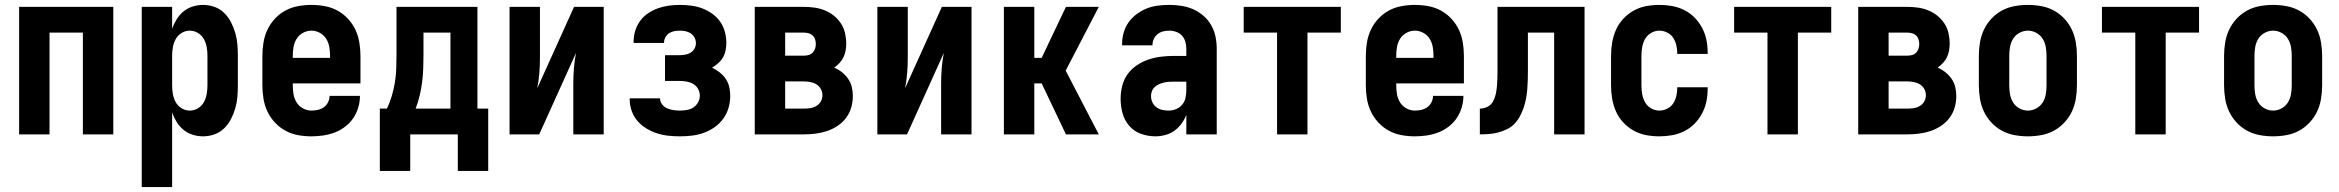

<svg xmlns="http://www.w3.org/2000/svg" viewBox="-20 -548 9540 783"><path d="M58 0V-520H442V0H318V-415H182V0Z M558 215V-520H682V-431Q689 -451 700.5 -469.5Q712 -488 728.5 -501.5Q745 -515 766 -521.5Q787 -528 808 -528Q832 -528 854.5 -520Q877 -512 894 -495.5Q911 -479 922 -457.5Q933 -436 939.5 -413.5Q946 -391 948 -367.5Q950 -344 950 -320V-200Q950 -176 948 -152.5Q946 -129 939.5 -106.5Q933 -84 922 -62.5Q911 -41 894 -24.5Q877 -8 854.5 0Q832 8 808 8Q787 8 766 1.5Q745 -5 728.5 -18.5Q712 -32 700.5 -50.5Q689 -69 682 -89V215ZM754 -97Q772 -97 787.5 -106.5Q803 -116 811.5 -131.5Q820 -147 823 -164.5Q826 -182 826 -200V-320Q826 -338 823 -355.5Q820 -373 811.5 -388.5Q803 -404 787.5 -413.5Q772 -423 754 -423Q736 -423 720.5 -413.5Q705 -404 696.5 -388.5Q688 -373 685 -355.5Q682 -338 682 -320V-200Q682 -182 685 -164.5Q688 -147 696.5 -131.5Q705 -116 720.5 -106.5Q736 -97 754 -97Z M1250 8Q1222 8 1195 3Q1168 -2 1144 -15Q1120 -28 1101 -48.5Q1082 -69 1070.5 -93.5Q1059 -118 1054.5 -145.5Q1050 -173 1050 -200V-320Q1050 -347 1054.5 -374.5Q1059 -402 1070.5 -426.5Q1082 -451 1101 -471.5Q1120 -492 1144 -505Q1168 -518 1195.5 -523Q1223 -528 1250 -528Q1277 -528 1304.5 -523Q1332 -518 1356 -505Q1380 -492 1399 -471.5Q1418 -451 1429.5 -426.5Q1441 -402 1445.5 -374.5Q1450 -347 1450 -320V-208H1174V-200Q1174 -182 1177 -164Q1180 -146 1189.5 -130.5Q1199 -115 1215.5 -106Q1232 -97 1250 -97Q1263 -97 1276.5 -100Q1290 -103 1301 -111Q1312 -119 1318 -131.5Q1324 -144 1324 -157H1448Q1448 -133 1441 -109.5Q1434 -86 1420.5 -66Q1407 -46 1387 -31Q1367 -16 1344.5 -7.5Q1322 1 1298 4.5Q1274 8 1250 8ZM1174 -312H1326V-320Q1326 -338 1323 -356Q1320 -374 1310.5 -389.5Q1301 -405 1284.5 -414Q1268 -423 1250 -423Q1232 -423 1215.5 -414Q1199 -405 1189.5 -389.5Q1180 -374 1177 -356Q1174 -338 1174 -320Z M1653 149H1529V-105H1558Q1570 -130 1578 -157.5Q1586 -185 1590.5 -212.5Q1595 -240 1596 -268.5Q1597 -297 1597 -325V-520H1927V-105H1971V149H1847V0H1653ZM1817 -105V-415H1707V-325Q1707 -297 1706 -269Q1705 -241 1701.5 -213.5Q1698 -186 1691.5 -158.5Q1685 -131 1675 -105Z M2058 0V-520H2182V-312Q2182 -281 2179.5 -250Q2177 -219 2171 -188L2321 -520H2442V0H2318V-208Q2318 -239 2320.5 -270Q2323 -301 2329 -332L2179 0Z M2753 8Q2729 8 2705.5 5.5Q2682 3 2659 -4.5Q2636 -12 2615.5 -24.5Q2595 -37 2579.5 -55Q2564 -73 2556 -96Q2548 -119 2548 -143V-147H2672V-146Q2672 -133 2680.5 -122Q2689 -111 2701 -106Q2713 -101 2726.5 -99Q2740 -97 2753 -97Q2767 -97 2781.5 -99.5Q2796 -102 2808 -110Q2820 -118 2827 -131Q2834 -144 2834 -158Q2834 -173 2826.5 -186Q2819 -199 2806.5 -206Q2794 -213 2779.5 -215.5Q2765 -218 2750 -218H2692V-323H2750Q2762 -323 2774 -325Q2786 -327 2796 -333Q2806 -339 2812 -349.5Q2818 -360 2818 -372Q2818 -384 2812.5 -394.5Q2807 -405 2797.5 -411.5Q2788 -418 2776.5 -420.5Q2765 -423 2753 -423Q2742 -423 2730.5 -421Q2719 -419 2709.5 -413Q2700 -407 2694 -396.5Q2688 -386 2688 -375V-373H2564V-380Q2564 -402 2571 -424Q2578 -446 2591.5 -464Q2605 -482 2624 -494.5Q2643 -507 2664 -514.5Q2685 -522 2707.5 -525Q2730 -528 2753 -528Q2776 -528 2799 -525Q2822 -522 2843.5 -514Q2865 -506 2884 -492.5Q2903 -479 2916.5 -460Q2930 -441 2936 -418.5Q2942 -396 2942 -373Q2942 -358 2939 -342.5Q2936 -327 2928.5 -314Q2921 -301 2909 -290.5Q2897 -280 2884 -272Q2900 -264 2914.5 -253Q2929 -242 2939.5 -226.5Q2950 -211 2954 -193Q2958 -175 2958 -157Q2958 -132 2951 -108Q2944 -84 2929.5 -64Q2915 -44 2894.5 -29.5Q2874 -15 2850.5 -6.5Q2827 2 2802.5 5Q2778 8 2753 8Z M3058 0V-520H3258Q3280 -520 3301.5 -517Q3323 -514 3343 -506Q3363 -498 3380 -484.5Q3397 -471 3409 -453Q3421 -435 3426 -413.5Q3431 -392 3431 -371Q3431 -356 3428.5 -342Q3426 -328 3420 -315Q3414 -302 3404 -291.5Q3394 -281 3382 -272Q3399 -265 3413.5 -253.5Q3428 -242 3438.5 -227Q3449 -212 3453.5 -194Q3458 -176 3458 -157Q3458 -133 3451.5 -110Q3445 -87 3430.5 -67.5Q3416 -48 3395.5 -34.5Q3375 -21 3352.5 -13.5Q3330 -6 3306 -3Q3282 0 3258 0ZM3182 -321H3258Q3268 -321 3277.5 -323.5Q3287 -326 3294 -333Q3301 -340 3304 -349.5Q3307 -359 3307 -369Q3307 -378 3304 -387.5Q3301 -397 3294 -403.5Q3287 -410 3277.5 -412.5Q3268 -415 3258 -415H3182ZM3182 -105H3258Q3271 -105 3284.5 -107Q3298 -109 3309.5 -116Q3321 -123 3327.5 -134.5Q3334 -146 3334 -160Q3334 -173 3327.5 -185Q3321 -197 3309.5 -204Q3298 -211 3284.5 -213.5Q3271 -216 3258 -216H3182Z M3558 0V-520H3682V-312Q3682 -281 3679.5 -250Q3677 -219 3671 -188L3821 -520H3942V0H3818V-208Q3818 -239 3820.5 -270Q3823 -301 3829 -332L3679 0Z M4327 0 4228 -208H4198V0H4074V-520H4198V-312H4228L4327 -520H4461L4326 -260L4461 0Z M4692 8Q4662 8 4633.5 -2Q4605 -12 4585.5 -34.5Q4566 -57 4558 -86Q4550 -115 4550 -145Q4550 -171 4556.5 -197.5Q4563 -224 4578.5 -245.5Q4594 -267 4616.5 -282Q4639 -297 4664.5 -305.5Q4690 -314 4716.5 -317Q4743 -320 4769 -320H4818V-349Q4818 -363 4814 -377.5Q4810 -392 4800.5 -402.5Q4791 -413 4777 -418Q4763 -423 4749 -423Q4736 -423 4723.5 -420Q4711 -417 4701 -409Q4691 -401 4685.5 -389.5Q4680 -378 4680 -365V-363H4556V-368Q4556 -392 4562.5 -415Q4569 -438 4582.5 -457Q4596 -476 4615.5 -490.5Q4635 -505 4656.5 -513.5Q4678 -522 4701.5 -525Q4725 -528 4749 -528Q4774 -528 4799 -524Q4824 -520 4846.5 -510Q4869 -500 4888 -483.5Q4907 -467 4919.5 -445Q4932 -423 4937 -398.5Q4942 -374 4942 -349V0H4818V-80Q4811 -61 4798.5 -44Q4786 -27 4769.5 -15Q4753 -3 4732.5 2.5Q4712 8 4692 8ZM4746 -97Q4761 -97 4776 -103Q4791 -109 4801 -121Q4811 -133 4814.5 -148.5Q4818 -164 4818 -180V-215H4769Q4759 -215 4748.5 -214.5Q4738 -214 4727.5 -211.5Q4717 -209 4707.5 -205Q4698 -201 4690 -194Q4682 -187 4678 -177Q4674 -167 4674 -157Q4674 -143 4679.5 -131Q4685 -119 4695.5 -111Q4706 -103 4719 -100Q4732 -97 4746 -97Z M5188 0V-415H5052V-520H5448V-415H5312V0Z M5750 8Q5722 8 5695 3Q5668 -2 5644 -15Q5620 -28 5601 -48.5Q5582 -69 5570.5 -93.5Q5559 -118 5554.5 -145.5Q5550 -173 5550 -200V-320Q5550 -347 5554.5 -374.5Q5559 -402 5570.5 -426.5Q5582 -451 5601 -471.5Q5620 -492 5644 -505Q5668 -518 5695.5 -523Q5723 -528 5750 -528Q5777 -528 5804.5 -523Q5832 -518 5856 -505Q5880 -492 5899 -471.5Q5918 -451 5929.5 -426.5Q5941 -402 5945.5 -374.5Q5950 -347 5950 -320V-208H5674V-200Q5674 -182 5677 -164Q5680 -146 5689.5 -130.5Q5699 -115 5715.5 -106Q5732 -97 5750 -97Q5763 -97 5776.5 -100Q5790 -103 5801 -111Q5812 -119 5818 -131.5Q5824 -144 5824 -157H5948Q5948 -133 5941 -109.5Q5934 -86 5920.5 -66Q5907 -46 5887 -31Q5867 -16 5844.5 -7.5Q5822 1 5798 4.5Q5774 8 5750 8ZM5674 -312H5826V-320Q5826 -338 5823 -356Q5820 -374 5810.5 -389.5Q5801 -405 5784.5 -414Q5768 -423 5750 -423Q5732 -423 5715.5 -414Q5699 -405 5689.5 -389.5Q5680 -374 5677 -356Q5674 -338 5674 -320Z M6015 0V-105Q6030 -105 6045 -112Q6060 -119 6068 -133Q6076 -147 6079.5 -162.5Q6083 -178 6084.5 -194Q6086 -210 6086.5 -225.5Q6087 -241 6087 -257V-520H6442V0H6318V-415H6211V-261Q6211 -242 6210.5 -223Q6210 -204 6208.5 -185Q6207 -166 6203.5 -147Q6200 -128 6194 -110Q6188 -92 6179 -75Q6170 -58 6157 -44Q6144 -30 6126.5 -21.5Q6109 -13 6090.5 -8Q6072 -3 6053 -1.5Q6034 0 6015 0Z M6747 8Q6720 8 6693 3Q6666 -2 6642 -15.5Q6618 -29 6599.5 -49Q6581 -69 6570 -94Q6559 -119 6554.5 -146Q6550 -173 6550 -200V-320Q6550 -347 6554.5 -374Q6559 -401 6570 -426Q6581 -451 6599.5 -471Q6618 -491 6642 -504.5Q6666 -518 6693 -523Q6720 -528 6747 -528Q6773 -528 6798.5 -523.5Q6824 -519 6847.5 -507.5Q6871 -496 6889.5 -477.5Q6908 -459 6920.5 -436Q6933 -413 6938.5 -387.5Q6944 -362 6944 -336V-328H6820V-332Q6820 -348 6816 -364.5Q6812 -381 6803 -394.5Q6794 -408 6778.5 -415.5Q6763 -423 6747 -423Q6729 -423 6713 -413.5Q6697 -404 6688.5 -388.5Q6680 -373 6677 -355.5Q6674 -338 6674 -320V-200Q6674 -182 6677 -164.5Q6680 -147 6688.5 -131.5Q6697 -116 6713 -106.5Q6729 -97 6747 -97Q6763 -97 6778.5 -104.5Q6794 -112 6803 -125.5Q6812 -139 6816 -155.5Q6820 -172 6820 -188V-192H6944V-184Q6944 -158 6938.5 -132.5Q6933 -107 6920.5 -84Q6908 -61 6889.5 -42.5Q6871 -24 6847.5 -12.5Q6824 -1 6798.5 3.5Q6773 8 6747 8Z M7188 0V-415H7052V-520H7448V-415H7312V0Z M7558 0V-520H7758Q7780 -520 7801.5 -517Q7823 -514 7843 -506Q7863 -498 7880 -484.5Q7897 -471 7909 -453Q7921 -435 7926 -413.5Q7931 -392 7931 -371Q7931 -356 7928.5 -342Q7926 -328 7920 -315Q7914 -302 7904 -291.5Q7894 -281 7882 -272Q7899 -265 7913.5 -253.5Q7928 -242 7938.5 -227Q7949 -212 7953.5 -194Q7958 -176 7958 -157Q7958 -133 7951.5 -110Q7945 -87 7930.5 -67.5Q7916 -48 7895.5 -34.5Q7875 -21 7852.5 -13.5Q7830 -6 7806 -3Q7782 0 7758 0ZM7682 -321H7758Q7768 -321 7777.5 -323.5Q7787 -326 7794 -333Q7801 -340 7804 -349.5Q7807 -359 7807 -369Q7807 -378 7804 -387.5Q7801 -397 7794 -403.5Q7787 -410 7777.5 -412.5Q7768 -415 7758 -415H7682ZM7682 -105H7758Q7771 -105 7784.5 -107Q7798 -109 7809.5 -116Q7821 -123 7827.5 -134.5Q7834 -146 7834 -160Q7834 -173 7827.5 -185Q7821 -197 7809.5 -204Q7798 -211 7784.5 -213.5Q7771 -216 7758 -216H7682Z M8250 8Q8223 8 8195.5 3Q8168 -2 8144 -15Q8120 -28 8101 -48.5Q8082 -69 8070.5 -93.5Q8059 -118 8054.5 -145.5Q8050 -173 8050 -200V-320Q8050 -347 8054.5 -374.5Q8059 -402 8070.5 -426.5Q8082 -451 8101 -471.5Q8120 -492 8144 -505Q8168 -518 8195.5 -523Q8223 -528 8250 -528Q8277 -528 8304.5 -523Q8332 -518 8356 -505Q8380 -492 8399 -471.5Q8418 -451 8429.5 -426.5Q8441 -402 8445.5 -374.5Q8450 -347 8450 -320V-200Q8450 -173 8445.5 -145.5Q8441 -118 8429.5 -93.5Q8418 -69 8399 -48.5Q8380 -28 8356 -15Q8332 -2 8304.5 3Q8277 8 8250 8ZM8250 -97Q8268 -97 8284.5 -106Q8301 -115 8310.5 -130.5Q8320 -146 8323 -164Q8326 -182 8326 -200V-320Q8326 -338 8323 -356Q8320 -374 8310.5 -389.5Q8301 -405 8284.5 -414Q8268 -423 8250 -423Q8232 -423 8215.5 -414Q8199 -405 8189.5 -389.5Q8180 -374 8177 -356Q8174 -338 8174 -320V-200Q8174 -182 8177 -164Q8180 -146 8189.5 -130.5Q8199 -115 8215.5 -106Q8232 -97 8250 -97Z M8688 0V-415H8552V-520H8948V-415H8812V0Z M9250 8Q9223 8 9195.5 3Q9168 -2 9144 -15Q9120 -28 9101 -48.5Q9082 -69 9070.5 -93.5Q9059 -118 9054.5 -145.5Q9050 -173 9050 -200V-320Q9050 -347 9054.5 -374.5Q9059 -402 9070.5 -426.5Q9082 -451 9101 -471.5Q9120 -492 9144 -505Q9168 -518 9195.5 -523Q9223 -528 9250 -528Q9277 -528 9304.5 -523Q9332 -518 9356 -505Q9380 -492 9399 -471.5Q9418 -451 9429.5 -426.5Q9441 -402 9445.5 -374.5Q9450 -347 9450 -320V-200Q9450 -173 9445.5 -145.5Q9441 -118 9429.5 -93.5Q9418 -69 9399 -48.5Q9380 -28 9356 -15Q9332 -2 9304.5 3Q9277 8 9250 8ZM9250 -97Q9268 -97 9284.5 -106Q9301 -115 9310.5 -130.5Q9320 -146 9323 -164Q9326 -182 9326 -200V-320Q9326 -338 9323 -356Q9320 -374 9310.5 -389.5Q9301 -405 9284.5 -414Q9268 -423 9250 -423Q9232 -423 9215.5 -414Q9199 -405 9189.5 -389.5Q9180 -374 9177 -356Q9174 -338 9174 -320V-200Q9174 -182 9177 -164Q9180 -146 9189.5 -130.5Q9199 -115 9215.5 -106Q9232 -97 9250 -97Z"/></svg>

Font: Iosevka Term Curly Extrabold
Style: Regular
Weight: 800
Designer: Belleve Invis
Foundry: Belleve Invis
Version: Version 32.3.0